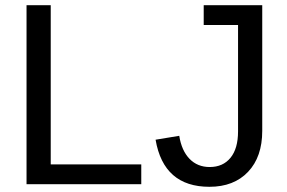

<svg xmlns="http://www.w3.org/2000/svg" viewBox="-20 -708 1102 738"><path d="M523 0H82V-688H175V-76H523ZM785 10Q609 10 578 -171L669 -186Q678 -129 708.5 -97.5Q739 -66 786 -66Q837 -66 866 -101.5Q895 -137 895 -203V-612H763V-688H988V-205Q988 -105 933.5 -47.5Q879 10 785 10Z"/></svg>

Font: Libra Sans
Style: Regular
Weight: 400
Foundry: Context Ltd
Version: Version 1.002